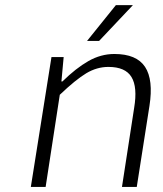

<svg xmlns="http://www.w3.org/2000/svg" viewBox="-20 -734 640 754"><path d="M321.8 -573.2 435.1 -713.9H502L369.1 -573.2ZM101.1 0 182.1 -509.8H230L221.2 -414.1H225.1Q278.3 -466.3 327.1 -494.1Q376 -522 429.2 -522Q516.1 -522 549.6 -471.4Q583 -420.9 566.9 -317.9L517.1 0H459L506.8 -310.1Q520.5 -392.1 496.3 -431.6Q472.2 -471.2 405.8 -471.2Q360.4 -471.2 318.8 -446.3Q277.3 -421.4 214.8 -361.8L159.2 0Z"/></svg>

Font: Office Code Pro Light Italic
Style: Regular
Weight: 300
Italic angle: -9°
Designer: Nathan Rutzky & Paul D. Hunt
Foundry: Adobe Systems Incorporated
Version: Version 1.004;PS 001.004;hotconv 1.0.70;makeotf.lib2.5.58329